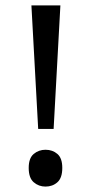

<svg xmlns="http://www.w3.org/2000/svg" viewBox="-20 -677 338 709"><path d="M178 -201H121L96 -657H203ZM86 -57Q86 -93 104.5 -108.5Q123 -124 148 -124Q174 -124 192 -108.5Q210 -93 210 -57Q210 -20 192 -4Q174 12 148 12Q123 12 104.5 -4Q86 -20 86 -57Z"/></svg>

Font: telugu115
Style: Regular
Weight: 400
Designer: Jelle Bosma - Monotype Design Team
Foundry: Monotype Imaging Inc.
Version: Version 2.003